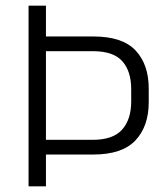

<svg xmlns="http://www.w3.org/2000/svg" viewBox="-20 -659 592 679"><path d="M121 -112.5V-164.5H307.5Q380 -164.5 412 -200.8Q444 -237 444 -300V-343.5Q444 -407 412.5 -442.5Q381 -478 309 -478H120V-530H310.5Q413 -530 459.5 -480.5Q506 -431 506 -345.5V-298Q506 -212.5 459 -162.5Q412 -112.5 309.5 -112.5ZM81 0V-639H142.5V-517V-493.5V-146V-129V0Z"/></svg>

Font: Anek Tamil Light
Style: Regular
Weight: 300
Designer: Aadarsh Rajan (Tamil), Yesha Goshar (Latin)
Foundry: Ek Type
Version: Version 1.003